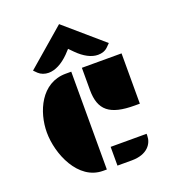

<svg xmlns="http://www.w3.org/2000/svg" viewBox="-170 -1101 1089 1226"><g transform="rotate(-20 374.5 -488.5)"><path d="M415.5 -514.2C415.5 -375.5 481.9 -322.8 650.4 -322.8H685.1V-664.6H415.5ZM317.9 0H343.3V-664.6H305.7C137.2 -664.6 64 -491.2 64 -353C64 -206.5 149.4 0 317.9 0ZM415.5 0H513.2C620.6 0 659.7 -62 659.7 -113.8V-127.4H415.5ZM206.5 -707C251.5 -707 299.8 -732.4 346.2 -778.8C355.5 -788.1 364.7 -798.8 374 -808.6L403.3 -778.8C449.2 -732.4 497.6 -707 541.5 -707C568.4 -707 591.8 -714.8 609.4 -732.4L631.3 -754.4L374 -976.6L116.2 -754.4L138.2 -732.4C155.3 -716.3 180.2 -707 206.5 -707Z"/></g></svg>

Font: Plaster
Style: Regular
Weight: 400
Designer: Eben Sorkin
Foundry: Eben Sorkin
Version: Version 1.007